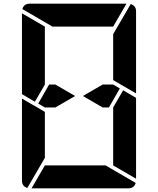

<svg xmlns="http://www.w3.org/2000/svg" viewBox="-20 -1020 856 1040"><path d="M629 -541 570 -438H536L429 -500L536 -562H593ZM647 -531 717 -490V-52L593 -124V-138V-144V-302V-396V-438ZM169 -469 99 -510V-948L223 -876V-698V-590V-562ZM223 -165 128 -2Q99 -11 99 -41V-486L159 -451L165 -448L223 -414V-384V-302ZM264 -876 101 -971Q110 -1000 140 -1000H346H470H665L593 -876H554H470H346ZM688 -998Q717 -989 717 -959V-514L593 -586V-698V-835ZM552 -124 715 -29Q706 0 676 0H470H346H151L223 -124H262H346H470ZM280 -438H223L187 -459L246 -562H280L387 -500Z"/></svg>

Font: DSEG14 Modern
Style: Bold
Weight: 700
Designer: Keshikan(Twitter:@keshinomi_88pro)
Version: Version 0.46